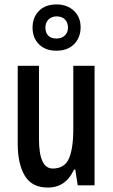

<svg xmlns="http://www.w3.org/2000/svg" viewBox="-20 -837 509 867"><path d="M407 -540V0H331L320 -71H314Q277 10 196 10Q124 10 92 -43.5Q60 -97 60 -188V-540H156V-210Q156 -76 218 -76Q271 -76 291 -120.5Q311 -165 311 -256V-540ZM235 -608Q185 -608 156 -637Q127 -666 127 -712Q127 -759 156 -788Q185 -817 235 -817Q283 -817 313.5 -788.5Q344 -760 344 -714Q344 -667 314.5 -637.5Q285 -608 235 -608ZM236 -663Q258 -663 272.5 -676.5Q287 -690 287 -712Q287 -735 273.5 -749Q260 -763 236 -763Q213 -763 199 -749Q185 -735 185 -712Q185 -690 197.5 -676.5Q210 -663 236 -663Z"/></svg>

Font: Noto Sans Lao UI ExtCond Med
Style: Regular
Weight: 500
Width: 2
Designer: Monotype Design Team
Foundry: Monotype Imaging Inc.
Version: Version 2.000; ttfautohint (v1.8.4.7-5d5b)